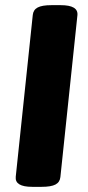

<svg xmlns="http://www.w3.org/2000/svg" viewBox="-20 -722 342 744"><path d="M105 2Q37 2 41 -37L107 -664Q109 -684 126 -693Q143 -702 179 -702H215Q284 -702 280 -663L214 -36Q212 -16 195 -7Q178 2 141 2Z"/></svg>

Font: Asap Semi Expanded Semi Expanded ExtraBold
Style: Italic
Weight: 800
Width: 6
Italic angle: -6°
Designer: Pablo Cosgaya
Foundry: Omnibus-Type
Version: Version 3.001; ttfautohint (v1.8.4.7-5d5b)